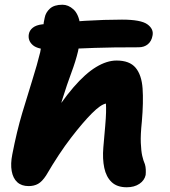

<svg xmlns="http://www.w3.org/2000/svg" viewBox="-20 -780 717 812"><path d="M201 -570Q141 -570 119 -589Q97 -608 102 -636Q105 -652 119 -663Q133 -674 158 -677Q257 -687 339.5 -692Q422 -697 496 -697Q576 -697 603.5 -677Q631 -657 625 -629Q621 -606 605.5 -593Q590 -580 566 -580Q452 -580 381 -577.5Q310 -575 268.5 -572.5Q227 -570 201 -570ZM101 7Q71 7 53 -9.5Q35 -26 29.5 -56.5Q24 -87 32 -127Q51 -225 74 -302Q97 -379 117 -442.5Q137 -506 150 -559Q157 -596 159.5 -620.5Q162 -645 163 -665Q164 -685 169 -705Q173 -727 191 -743.5Q209 -760 244 -760Q269 -760 290.5 -740.5Q312 -721 319 -677.5Q326 -634 310 -563Q300 -521 282 -473Q264 -425 243.5 -359.5Q223 -294 204 -200L183 -260Q240 -352 290.5 -410.5Q341 -469 386.5 -496.5Q432 -524 473 -524Q528 -524 553.5 -493.5Q579 -463 583 -406Q587 -349 580 -267Q574 -210 575.5 -175.5Q577 -141 581.5 -121Q586 -101 593 -85Q596 -75 596.5 -63Q597 -51 596 -40Q591 -17 569.5 -2.5Q548 12 516 12Q475 12 452 -10Q429 -32 421 -70Q413 -108 417 -156Q422 -213 425 -248Q428 -283 428.5 -304.5Q429 -326 428 -342Q406 -338 368.5 -300.5Q331 -263 280.5 -197.5Q230 -132 175 -38Q158 -12 141 -2.5Q124 7 101 7Z"/></svg>

Font: Shantell Sans
Style: Bold Italic
Weight: 700
Italic angle: -11°
Designer: Stephen Nixon, Anya Danilova, Shantell Martin
Foundry: Arrow Type
Version: Version 1.011;[c5ecc13dd]